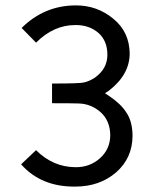

<svg xmlns="http://www.w3.org/2000/svg" viewBox="-20 -691 572 715"><path d="M259.8 3.9Q132.8 4.9 58.6 -79.1L114.3 -131.8Q176.8 -69.3 259.8 -68.4Q313.5 -67.4 351.6 -101.1Q389.6 -134.8 390.6 -185.5Q390.6 -240.2 355.5 -272.5Q319.3 -304.7 272.5 -305.7Q246.1 -306.6 173.8 -306.6V-379.9Q277.3 -379.9 292 -383.8Q311.5 -387.7 334 -402.3Q379.9 -435.5 379.9 -486.8Q379.9 -538.1 347.7 -567.4Q312.5 -598.6 259.8 -597.7Q179.7 -597.7 114.3 -532.2L60.5 -586.9Q144.5 -669.9 259.8 -670.9Q341.8 -671.9 403.3 -620.1Q461.9 -571.3 462.9 -492.2Q462.9 -413.1 385.7 -353.5L371.1 -343.8L385.7 -334Q429.7 -304.7 450.2 -272.5Q472.7 -240.2 473.6 -186.5Q473.6 -102.5 412.1 -48.8Q350.6 3.9 259.8 3.9Z"/></svg>

Font: BF_TEXT
Style: Regular
Weight: 400
Foundry: EA DICE
Version: Version 1.404